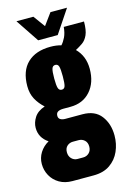

<svg xmlns="http://www.w3.org/2000/svg" viewBox="-145 -789 706 1063"><g transform="rotate(-15 208.0 -257.5)"><path d="M62 -725H159L208 -658L257 -725H352L263 -592H151ZM133 210Q90 210 58.5 191.5Q27 173 10 142Q-7 111 -7 75Q-7 40 11.5 10.5Q30 -19 62 -37Q12 -70 12 -127Q12 -157 30.5 -186Q49 -215 91 -229Q62 -255 44.5 -287Q27 -319 27 -362Q27 -449 74.5 -494.5Q122 -540 207 -540Q224 -540 239 -538Q254 -536 268 -532Q282 -547 293 -570Q304 -593 307 -627H423Q423 -577 411 -550.5Q399 -524 379.5 -510.5Q360 -497 339 -486Q386 -439 386 -366Q386 -287 343 -238.5Q300 -190 228 -190H187Q168 -190 156.5 -183.5Q145 -177 145 -160Q145 -146 156 -139.5Q167 -133 183 -133H282Q353 -133 388 -87Q423 -41 423 26Q423 74 404.5 116Q386 158 348.5 184Q311 210 254 210ZM207 -294Q222 -294 226.5 -309.5Q231 -325 231 -365Q231 -405 226.5 -420.5Q222 -436 207 -436Q192 -436 187 -420.5Q182 -405 182 -365Q182 -325 187 -309.5Q192 -294 207 -294ZM191 99H224Q244 99 258 85.5Q272 72 272 49Q272 26 258 13Q244 0 224 0H191Q172 0 158 12.5Q144 25 144 48Q144 71 158 85Q172 99 191 99Z"/></g></svg>

Font: Archivo ExtraCondensed Black
Style: Regular
Weight: 900
Width: 2
Designer: Hector Gatti
Foundry: Omnibus-Type
Version: Version 2.001; ttfautohint (v1.8.3)